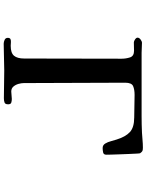

<svg xmlns="http://www.w3.org/2000/svg" viewBox="103 -896 794 1040"><g transform="rotate(90 500.0 -376.0)"><path d="M818 -555Q818 -561 817.5 -580.5Q817 -600 816 -626.5Q815 -653 814 -678Q813 -703 812 -720Q811 -737 810 -738Q803 -748 797.5 -750.5Q792 -753 780 -753Q759 -753 738.5 -751Q718 -749 698 -748Q653 -746 608 -746Q563 -746 518 -746Q455 -746 392 -746Q329 -746 266 -746Q253 -746 239.5 -747Q226 -748 212 -748Q204 -748 194 -740.5Q184 -733 184 -724Q184 -717 193.5 -710.5Q203 -704 210 -704Q221 -704 232.5 -704.5Q244 -705 255 -705Q284 -705 291 -683Q298 -661 298 -638Q298 -506 297.5 -374Q297 -242 297 -110Q297 -73 282 -55Q267 -37 228 -37Q221 -37 210.5 -38Q200 -39 192.5 -36Q185 -33 185 -21Q185 -9 196 -4Q207 1 217 1Q253 1 289.5 -0.5Q326 -2 362 -2Q400 -2 437.5 -1Q475 0 512 0Q525 0 535 -3.5Q545 -7 545 -23Q545 -37 536 -40Q527 -43 516 -43Q506 -43 496 -41.5Q486 -40 476 -40Q459 -40 449 -51.5Q439 -63 434.5 -79Q430 -95 430 -108Q430 -245 429 -382.5Q428 -520 428 -657Q428 -692 446.5 -700Q465 -708 494 -708Q525 -708 555 -707Q585 -706 616 -706Q670 -706 695.5 -682.5Q721 -659 736 -610Q740 -599 744.5 -581Q749 -563 757.5 -549Q766 -535 782 -535Q793 -535 805.5 -537.5Q818 -540 818 -555Z"/></g></svg>

Font: UoqMunThenKhung
Style: Regular
Weight: 400
Designer: Font-Kai, 金井和夫, 宇文滿月
Foundry: Kazuo Kanai, Moonlit Owen
Version: Version 1.197